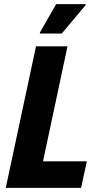

<svg xmlns="http://www.w3.org/2000/svg" viewBox="-20 -913 479 933"><path d="M8 0 155 -688H308L189 -129H402L374 0ZM174 -750V-755L253 -893H396V-888L280 -750Z"/></svg>

Font: Saira SemiCondensed
Style: Bold Italic
Weight: 700
Width: 4
Italic angle: -12°
Designer: Hector Gatti with collaboration of the Omnibus-Type team
Foundry: Omnibus-Type
Version: Version 1.101